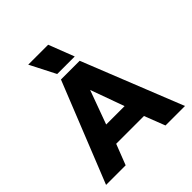

<svg xmlns="http://www.w3.org/2000/svg" viewBox="-239 -1090 1261 1261"><g transform="rotate(-45 391.5 -460.0)"><path d="M222 -920H407L476 -742H313ZM305 -699H479L758 0H577L521 -144H263L207 0H25ZM477 -280 392 -515 306 -280Z"/></g></svg>

Font: Prompt
Style: Bold
Weight: 700
Designer: Katatrad Team
Foundry: CadsonDemak
Version: Version 1.000